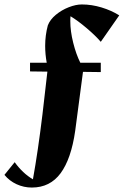

<svg xmlns="http://www.w3.org/2000/svg" viewBox="-124 -722 556 863"><path d="M192 -627Q192 -582 205 -530Q218 -478 237 -440H329V-398L249 -399L214 -134Q196 -8 148.5 56.5Q101 121 19 121Q-17 121 -49.5 106Q-82 91 -104 64L-58 7Q-22 57 24 84Q47 -44 67 -209L89 -400L11 -401V-440H86Q79 -478 79 -516Q79 -563 91 -608Q101 -634 127 -655.5Q153 -677 185 -689.5Q217 -702 244 -702Q288 -702 332.5 -688.5Q377 -675 412 -653L329 -534Q305 -562 265.5 -595.5Q226 -629 193 -649Q192 -642 192 -627Z"/></svg>

Font: Rakkas
Style: Regular
Weight: 400
Designer: Zeynep Akay
Foundry: Zeynep Akay
Version: Version 2.000